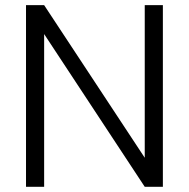

<svg xmlns="http://www.w3.org/2000/svg" viewBox="-20 -719 726 739"><path d="M606.9 -699.2V0H537.1L149.9 -587.9V0H80.1V-699.2H149.9L537.1 -111.8V-699.2Z"/></svg>

Font: PoppinsZ Light
Style: Regular
Weight: 300
Designer: Ninad Kale (Devanagari), Jonny Pinhorn (Latin)
Foundry: Indian Type Foundry
Version: Version 3.002;FEAKit 1.0